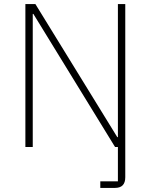

<svg xmlns="http://www.w3.org/2000/svg" viewBox="-20 -718 736 938"><path d="M104 0V-698H153L553 -48H556V-698H592V148C592 183 575 200 542 200H470V168H556V0H542L143 -650H140V0Z"/></svg>

Font: Plexus Sans ExtraLight
Style: Regular
Weight: 250
Version: Version 2.001;PS 002.001;hotconv 1.0.70;makeotf.lib2.5.58329